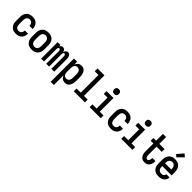

<svg xmlns="http://www.w3.org/2000/svg" viewBox="356 -2420 4287 4287"><g transform="rotate(45 2500.0 -276.5)"><path d="M247 8Q220 8 193 3Q166 -2 142.5 -15.5Q119 -29 101 -49.5Q83 -70 71.5 -94.5Q60 -119 56 -146Q52 -173 52 -200V-320Q52 -347 56 -374Q60 -401 71.5 -425.5Q83 -450 101 -470.5Q119 -491 142.5 -504.5Q166 -518 193 -523Q220 -528 247 -528Q273 -528 298 -523.5Q323 -519 346 -508Q369 -497 387.5 -479Q406 -461 418 -438.5Q430 -416 436 -391Q442 -366 442 -340V-333H342V-337Q342 -357 336 -376.5Q330 -396 317.5 -411Q305 -426 286 -433Q267 -440 247 -440Q225 -440 205 -430.5Q185 -421 173 -403Q161 -385 156.5 -363.5Q152 -342 152 -320V-200Q152 -178 156.5 -156.5Q161 -135 173 -117Q185 -99 205 -89.5Q225 -80 247 -80Q267 -80 286 -87Q305 -94 317.5 -109Q330 -124 336 -143.5Q342 -163 342 -183V-187H442V-180Q442 -154 436 -129Q430 -104 418 -81.5Q406 -59 387.5 -41Q369 -23 346 -12Q323 -1 298 3.5Q273 8 247 8Z M750 8Q723 8 696 3Q669 -2 645 -15Q621 -28 602.5 -48.5Q584 -69 572.5 -94Q561 -119 556.5 -146Q552 -173 552 -200V-320Q552 -347 556.5 -374Q561 -401 572.5 -426Q584 -451 602.5 -471.5Q621 -492 645 -505Q669 -518 696 -523Q723 -528 750 -528Q777 -528 804 -523Q831 -518 855 -505Q879 -492 897.5 -471.5Q916 -451 927.5 -426Q939 -401 943.5 -374Q948 -347 948 -320V-200Q948 -173 943.5 -146Q939 -119 927.5 -94Q916 -69 897.5 -48.5Q879 -28 855 -15Q831 -2 804 3Q777 8 750 8ZM750 -80Q772 -80 792.5 -89.5Q813 -99 825.5 -116.5Q838 -134 843 -156Q848 -178 848 -200V-320Q848 -342 843 -364Q838 -386 825.5 -403.5Q813 -421 792.5 -430.5Q772 -440 750 -440Q728 -440 707.5 -430.5Q687 -421 674.5 -403.5Q662 -386 657 -364Q652 -342 652 -320V-200Q652 -178 657 -156Q662 -134 674.5 -116.5Q687 -99 707.5 -89.5Q728 -80 750 -80Z M1044 0V-520H1134V-470Q1138 -482 1144.5 -492.5Q1151 -503 1160.5 -511.5Q1170 -520 1182.5 -524Q1195 -528 1207 -528Q1223 -528 1237.5 -522Q1252 -516 1262 -504.5Q1272 -493 1278.5 -478.5Q1285 -464 1289 -449Q1292 -464 1298 -478Q1304 -492 1314 -503.5Q1324 -515 1338.5 -521.5Q1353 -528 1368 -528Q1384 -528 1398.5 -521.5Q1413 -515 1423.5 -503.5Q1434 -492 1440 -478Q1446 -464 1449.5 -448.5Q1453 -433 1454.5 -418Q1456 -403 1456 -387V0H1366V-387Q1366 -397 1365 -407Q1364 -417 1360 -426.5Q1356 -436 1348.5 -443Q1341 -450 1331 -450Q1321 -450 1313 -443Q1305 -436 1301 -426.5Q1297 -417 1296 -407Q1295 -397 1295 -387V0H1205V-387Q1205 -397 1204 -407Q1203 -417 1199 -426.5Q1195 -436 1187 -443Q1179 -450 1169 -450Q1159 -450 1151.5 -443Q1144 -436 1140 -426.5Q1136 -417 1135 -407Q1134 -397 1134 -387V0Z M1560 215V-520H1660V-427Q1668 -449 1680.5 -468Q1693 -487 1711 -501Q1729 -515 1751.5 -521.5Q1774 -528 1796 -528Q1821 -528 1844.5 -520.5Q1868 -513 1886 -497.5Q1904 -482 1916.5 -460.5Q1929 -439 1936 -416Q1943 -393 1945.5 -368.5Q1948 -344 1948 -320V-200Q1948 -176 1945.5 -151.5Q1943 -127 1936 -104Q1929 -81 1916.5 -59.5Q1904 -38 1886 -22.5Q1868 -7 1844.5 0.5Q1821 8 1796 8Q1774 8 1751.5 1.5Q1729 -5 1711 -19Q1693 -33 1680.5 -52Q1668 -71 1660 -93V215ZM1754 -80Q1776 -80 1795.5 -89.5Q1815 -99 1827 -117Q1839 -135 1843.5 -156.5Q1848 -178 1848 -200V-320Q1848 -342 1843.5 -363.5Q1839 -385 1827 -403Q1815 -421 1795.5 -430.5Q1776 -440 1754 -440Q1732 -440 1712.5 -430.5Q1693 -421 1681 -403Q1669 -385 1664.5 -363.5Q1660 -342 1660 -320V-200Q1660 -178 1664.5 -156.5Q1669 -135 1681 -117Q1693 -99 1712.5 -89.5Q1732 -80 1754 -80Z M2075 0V-88H2207V-647H2089V-735H2307V-88H2425V0Z M2575 0V-88H2707V-432H2589V-520H2807V-88H2925V0ZM2755 -595Q2740 -595 2725 -599.5Q2710 -604 2699.5 -614.5Q2689 -625 2684.5 -640Q2680 -655 2680 -670Q2680 -685 2684.5 -700Q2689 -715 2699.5 -725.5Q2710 -736 2725 -740.5Q2740 -745 2755 -745Q2770 -745 2785 -740.5Q2800 -736 2810.5 -725.5Q2821 -715 2825.5 -700Q2830 -685 2830 -670Q2830 -655 2825.5 -640Q2821 -625 2810.5 -614.5Q2800 -604 2785 -599.5Q2770 -595 2755 -595Z M3247 8Q3220 8 3193 3Q3166 -2 3142.5 -15.5Q3119 -29 3101 -49.5Q3083 -70 3071.5 -94.5Q3060 -119 3056 -146Q3052 -173 3052 -200V-320Q3052 -347 3056 -374Q3060 -401 3071.5 -425.5Q3083 -450 3101 -470.5Q3119 -491 3142.5 -504.5Q3166 -518 3193 -523Q3220 -528 3247 -528Q3273 -528 3298 -523.5Q3323 -519 3346 -508Q3369 -497 3387.5 -479Q3406 -461 3418 -438.5Q3430 -416 3436 -391Q3442 -366 3442 -340V-333H3342V-337Q3342 -357 3336 -376.5Q3330 -396 3317.5 -411Q3305 -426 3286 -433Q3267 -440 3247 -440Q3225 -440 3205 -430.5Q3185 -421 3173 -403Q3161 -385 3156.5 -363.5Q3152 -342 3152 -320V-200Q3152 -178 3156.5 -156.5Q3161 -135 3173 -117Q3185 -99 3205 -89.5Q3225 -80 3247 -80Q3267 -80 3286 -87Q3305 -94 3317.5 -109Q3330 -124 3336 -143.5Q3342 -163 3342 -183V-187H3442V-180Q3442 -154 3436 -129Q3430 -104 3418 -81.5Q3406 -59 3387.5 -41Q3369 -23 3346 -12Q3323 -1 3298 3.5Q3273 8 3247 8Z M3575 0V-88H3707V-432H3589V-520H3807V-88H3925V0ZM3755 -595Q3740 -595 3725 -599.5Q3710 -604 3699.5 -614.5Q3689 -625 3684.5 -640Q3680 -655 3680 -670Q3680 -685 3684.5 -700Q3689 -715 3699.5 -725.5Q3710 -736 3725 -740.5Q3740 -745 3755 -745Q3770 -745 3785 -740.5Q3800 -736 3810.5 -725.5Q3821 -715 3825.5 -700Q3830 -685 3830 -670Q3830 -655 3825.5 -640Q3821 -625 3810.5 -614.5Q3800 -604 3785 -599.5Q3770 -595 3755 -595Z M4311 8Q4287 8 4264 2Q4241 -4 4222 -18Q4203 -32 4189.5 -51.5Q4176 -71 4168 -93.5Q4160 -116 4157.5 -139.5Q4155 -163 4155 -186V-432H4070V-520H4155V-735H4255V-520H4420V-432H4255V-186Q4255 -175 4256 -164Q4257 -153 4259 -142Q4261 -131 4264.5 -120.5Q4268 -110 4274 -101Q4280 -92 4290 -86Q4300 -80 4311 -80Q4322 -80 4331.5 -85.5Q4341 -91 4347 -99.5Q4353 -108 4356.5 -118Q4360 -128 4362.5 -138.5Q4365 -149 4366 -160Q4367 -171 4367 -181V-187H4467V-177Q4467 -154 4463 -131.5Q4459 -109 4451 -88Q4443 -67 4429.5 -48Q4416 -29 4397 -16Q4378 -3 4356 2.5Q4334 8 4311 8Z M4750 8Q4723 8 4696 3Q4669 -2 4645 -15Q4621 -28 4602.5 -48.5Q4584 -69 4572.5 -94Q4561 -119 4556.5 -146Q4552 -173 4552 -200V-320Q4552 -347 4556.5 -374Q4561 -401 4572.5 -426Q4584 -451 4602.5 -471.5Q4621 -492 4645 -505Q4669 -518 4696 -523Q4723 -528 4750 -528Q4777 -528 4804 -523Q4831 -518 4855 -505Q4879 -492 4897.5 -471.5Q4916 -451 4927.5 -426Q4939 -401 4943.5 -374Q4948 -347 4948 -320V-216H4652V-200Q4652 -178 4656.5 -156Q4661 -134 4674 -116.5Q4687 -99 4707.5 -89.5Q4728 -80 4750 -80Q4767 -80 4783.5 -83Q4800 -86 4814 -95.5Q4828 -105 4836.5 -120Q4845 -135 4846 -152H4946Q4946 -128 4939 -105Q4932 -82 4918 -62.5Q4904 -43 4884.5 -29Q4865 -15 4843 -6.5Q4821 2 4797 5Q4773 8 4750 8ZM4848 -304V-320Q4848 -342 4843 -364Q4838 -386 4825.5 -403.5Q4813 -421 4792.5 -430.5Q4772 -440 4750 -440Q4728 -440 4707.5 -430.5Q4687 -421 4674.5 -403.5Q4662 -386 4657 -364Q4652 -342 4652 -320V-304ZM4737 -577 4681 -623 4803 -768 4872 -712Z"/></g></svg>

Font: Iosevka Term Curly Semibold
Style: Regular
Weight: 600
Designer: Belleve Invis
Foundry: Belleve Invis
Version: Version 32.3.0